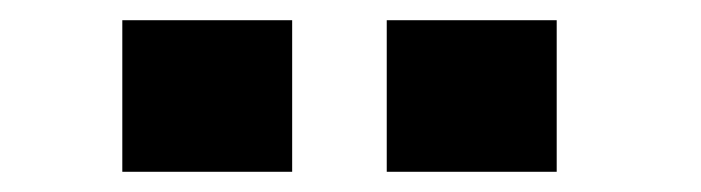

<svg xmlns="http://www.w3.org/2000/svg" viewBox="-20 -731 690 189"><path d="M100.4 -711.1H267.6V-561.9H100.4ZM360.7 -711.1H528V-561.9H360.7Z"/></svg>

Font: Trispace Thin
Style: Regular
Weight: 100
Designer: Tyler Finck
Foundry: Etcetera Type Company
Version: Version 1.210